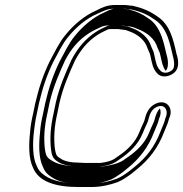

<svg xmlns="http://www.w3.org/2000/svg" viewBox="-20 -726 736 772"><path d="M298.9 -72H298.5C264 -72 237.5 -77.6 220.8 -90.4C204.7 -99.7 204.5 -107.6 200.5 -129.4C195.8 -171 197.8 -215.9 210.8 -271.9C213.8 -285 216.6 -298.6 219.2 -312.9C233.9 -376.6 257.8 -430.2 280.9 -481.3C304.6 -526.4 332.5 -559.8 371.6 -585.4C383.5 -593.2 399.2 -600.8 414.9 -608.1C417.2 -608.6 420.1 -609 421.4 -609H455C458.7 -609 460 -608.6 461.4 -608.2L479 -606H479.5C484.1 -606 491.3 -603.3 498.7 -600.4C534.2 -588.2 563.5 -564.3 573.1 -531.8L582.7 -509.9L586.8 -492.5C591.6 -469.3 595.3 -449.4 611.1 -432C626.3 -413.4 656.9 -414.6 679.8 -433.2C710 -457.7 689.8 -508.5 689.8 -508.5C676.8 -569.4 662.3 -628 612.6 -659.9C584 -680.3 555 -693.5 512.2 -703H511.3C501.8 -703 491.5 -706 478.4 -706H443.8C411.5 -706 391 -696.2 367.7 -684.1C319.6 -663.6 275 -625.2 243.1 -585.3C217.6 -555 199.6 -515.5 180.1 -479.8C154.7 -427.9 136.3 -373.9 121.7 -310.4L121.6 -310.2L121.6 -310.1C119.1 -296.5 116.5 -283.5 113.6 -271.2C107.2 -243.5 102.5 -219 101 -194.8C95.3 -143.2 95 -88.7 112.4 -52.8C134.4 3.8 201.5 26 295.8 26H345.1C386.4 26 420.7 17.9 452.6 6.4C473.8 -2.2 492 -15.5 507.9 -27L532.1 -46.7C577.9 -83.9 615.9 -131.1 640.3 -196.4C644.2 -207 654.9 -229.1 658.2 -243.5L659.4 -248.5C681.1 -290.5 648.3 -333.4 600.6 -306.3C577.2 -293 567.4 -270.2 561.2 -243.5C560.7 -241.2 559.3 -237.3 556.9 -232.3C548.3 -214.4 548.1 -212.6 539.6 -192.9C523.8 -153.1 491.4 -122.4 458.4 -100.2L438.5 -86.3C424.9 -78.2 407.1 -74 384.8 -71H318.2C310.5 -71 304.2 -71.4 298.9 -72ZM644.8 -250.6 643.2 -243.5C640.6 -232.2 630.4 -210.6 625.9 -198.6C602.7 -136.4 567.3 -92.6 523.9 -57.3L500.1 -38C483.8 -26 467.6 -14.7 450 -7.5C417 4.5 388 11 348.6 11H299.2C236.1 11 192.2 1.7 159.9 -20.3C141.5 -32.9 133.8 -43.1 126.8 -61.1C111.2 -93.4 110.7 -145.6 116.4 -196.6C119 -220.1 122.2 -243.3 128.6 -271.2C131.5 -283.7 134.2 -297.2 136.7 -310.6C151.5 -374.5 169.3 -425.8 193.5 -475.7C214.1 -513.4 230.8 -549.9 254.3 -577.7C284.7 -615.8 326.8 -651.7 370.9 -670.5C395.7 -681 409.6 -691 440.3 -691H475C485.3 -691 496.3 -688.2 507.1 -688C549 -678.5 574.3 -666.8 602 -647C629.6 -629.3 644.1 -604.5 655.5 -573.7C663.2 -551.7 669.4 -527.1 674.7 -502.5C675.5 -498.7 688.6 -457.6 671.7 -443.8C655.6 -430.7 634.6 -429.9 623.8 -443.1C609.8 -458.4 606.8 -474.6 601.9 -498.7L597.5 -517.3L587.8 -539.5C576.4 -576.6 544.1 -601.8 506.8 -614.6C499.6 -617.4 492.1 -620.6 483.1 -621L468.2 -622.9C462.5 -624.2 462.2 -624 458.4 -624H424.8C420.2 -624 416.9 -623.1 412.9 -622.2C396.4 -614.6 379.3 -606.6 365.2 -597.3C322.5 -569.3 292.1 -532.4 267.2 -485C244.1 -433.7 219.4 -378.7 204.2 -312.9L204.2 -312.6L204.1 -312.2C201.5 -298.1 198.7 -284.8 195.8 -271.9C182.5 -214.4 180.3 -167.6 185.2 -124.6C187.5 -103.8 192.4 -88.1 210.3 -77.4C234.3 -59.5 272 -56 314.7 -56H382.4C406.2 -59.2 426.6 -63.5 444.9 -74.4L465.2 -88.6C499.8 -111.8 536.2 -145.8 553.8 -190.2C562.3 -209.9 562.4 -211.6 570.6 -228.7C573.4 -234.5 575.2 -239.1 576.2 -243.5C582.1 -269.2 590.4 -284.9 605.9 -293.7C642 -314.2 660.1 -280.1 644.8 -250.6ZM299.2 11H348.6C378.1 11 387.4 10 425 -3.6C438.6 -9.3 456.5 -21.3 472 -32.6L495.9 -52C539.6 -87.5 576.5 -133.1 600.5 -197.2C604.7 -208.4 615.2 -230.3 618.2 -243.5L619.5 -249.3C627.2 -264.1 627.7 -279.2 622.6 -290.1C612.6 -279.5 605.7 -262.8 601.2 -243.5C600.5 -240.4 598.9 -236.2 596.4 -230.9C587.9 -213.3 587.8 -211.6 579.3 -191.8C562.9 -150.5 529.1 -118 493.3 -93.9L472.9 -79.7C450.6 -66.4 419.2 -60.1 388.5 -56H314.7C305.6 -56 300.8 -56.1 289.8 -57C247 -57.6 207.6 -65.9 185.3 -82.2C164.5 -94.7 164.2 -106.4 160.4 -127.3C155.6 -170 157.7 -215.2 170.8 -271.9C173.8 -285 176.5 -298.2 179.2 -312.8C194.2 -377.6 218.1 -431 241.4 -482.7C265.8 -529.1 294.1 -563.7 337.2 -592C352.7 -602.2 371.9 -611 389.7 -619.2C402.9 -622.2 401.1 -624 424.8 -624H458.4C465.4 -624 480.2 -622 490.6 -620.8C514.7 -618.8 521.3 -614.2 528 -611.6C571.9 -596.2 602.5 -569.7 612.9 -535.1L622.5 -513.1L626.8 -495C631.3 -473.2 634.9 -455.7 646.5 -441.2C664.2 -460.9 650 -505.1 650 -505.1L649.8 -505.6C644.5 -530.5 638.3 -555.5 630.4 -578.1C618.7 -609.6 603.1 -635.1 577 -651.8C550.9 -670.4 528.7 -680.5 495.9 -688.5C482 -689.7 476.3 -690.8 474.4 -691H440.3C434 -691 422.8 -688.1 398.3 -675.4C357.7 -658.1 313.1 -621.8 281.5 -582.1C257 -553.1 239.4 -514.7 219.5 -478.2C194.6 -427.2 176.2 -373.5 161.7 -310.4C159.1 -296.6 156.5 -283.6 153.6 -271.2C147.2 -243.6 142.6 -219.7 141.2 -195.6C135.5 -144 135.5 -90.7 152 -56.4C159.5 -37.2 167.5 -27.3 184.9 -15.5C217.7 6.9 248.6 11 299.2 11Z"/></svg>

Font: HoneyBee
Style: BlurIt
Weight: 700
Foundry: Cannot Into Space Fonts
Version: Version 0.89